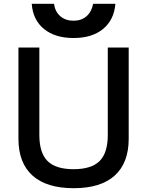

<svg xmlns="http://www.w3.org/2000/svg" viewBox="-20 -980 774 1010"><path d="M368 10Q225 10 151 -56.5Q77 -123 77 -250V-730H187V-270Q187 -176 230 -133Q273 -90 367 -90Q461 -90 504 -133Q547 -176 547 -270V-730H657V-250Q657 -123 583.5 -56.5Q510 10 368 10ZM367 -780Q270 -780 211.5 -827.5Q153 -875 147 -960H264Q270 -918 297.5 -894.5Q325 -871 367 -871Q408 -871 435 -894.5Q462 -918 470 -960H587Q580 -875 522 -827.5Q464 -780 367 -780Z"/></svg>

Font: M PLUS 1 Medium
Style: Regular
Weight: 500
Designer: Coji Morishita
Foundry: UNDERFOREST DESIGN
Version: Version 1.001